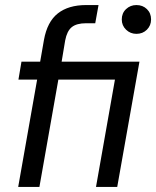

<svg xmlns="http://www.w3.org/2000/svg" viewBox="-20 -740 618 760"><path d="M520 -606Q496 -606 479 -622.5Q462 -639 462 -663Q462 -688 479 -704Q496 -720 520 -720Q545 -720 561.5 -704Q578 -688 578 -663Q578 -639 561.5 -622.5Q545 -606 520 -606ZM52 0 127 -425H53L65 -496H139L154 -582Q167 -654 209 -687Q251 -720 321 -720H370L357 -648H321Q283 -648 264 -632.5Q245 -617 238 -580L224 -496H532L444 0H360L435 -425H211L136 0Z"/></svg>

Font: DeepMind Sans
Style: Italic
Weight: 400
Italic angle: -10°
Designer: Jonny Pinhorn / Modifications: Colophon Foundry
Foundry: Colophon Foundry
Version: Version 1.002; ttfautohint (v1.8.2)